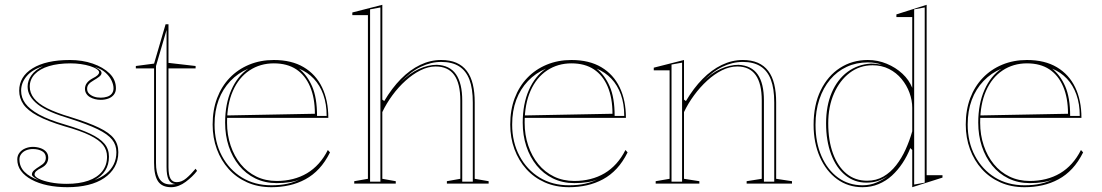

<svg xmlns="http://www.w3.org/2000/svg" viewBox="-20 -765 4592 800"><path d="M261 15Q216 15 178 7Q140 -1 111.5 -16.5Q83 -32 67.5 -53Q52 -74 52 -101Q52 -117 61.5 -129Q71 -141 86 -147Q101 -153 117 -153Q133 -153 148 -148Q163 -143 172 -133Q181 -123 181 -108Q181 -95 174.5 -84.5Q168 -74 155 -67Q137 -58 130.5 -51.5Q124 -45 124 -38Q124 -29 142 -20Q160 -11 190.5 -5Q221 1 258 1Q310 1 347.5 -12Q385 -25 405.5 -50.5Q426 -76 426 -112Q426 -140 409.5 -161Q393 -182 354.5 -201Q316 -220 248 -239Q178 -260 136.5 -282.5Q95 -305 77.5 -330.5Q60 -356 60 -387Q60 -446 116 -480.5Q172 -515 271 -515Q323 -515 366.5 -500Q410 -485 436.5 -459Q463 -433 463 -397Q463 -381 454 -370Q445 -359 430.5 -354Q416 -349 400 -349Q387 -349 375.5 -352Q364 -355 354.5 -360.5Q345 -366 339.5 -375Q334 -384 334 -395Q334 -421 365 -438Q381 -446 387 -452Q393 -458 393 -464Q393 -470 383 -477Q373 -484 355.5 -489.5Q338 -495 317 -498Q296 -501 274 -501Q222 -501 184 -489.5Q146 -478 125 -456Q104 -434 104 -404Q104 -378 121.5 -355.5Q139 -333 176.5 -314Q214 -295 275 -277Q349 -254 392.5 -233Q436 -212 454.5 -188Q473 -164 473 -131Q473 -96 457.5 -69Q442 -42 414 -23Q386 -4 347 5.5Q308 15 261 15ZM142 -14Q127 -22 120 -27.5Q113 -33 113 -38Q113 -48 122.5 -56Q132 -64 145 -72Q160 -81 165.5 -89Q171 -97 171 -108Q171 -126 155.5 -135Q140 -144 117 -144Q102 -144 89.5 -139Q77 -134 69 -124Q61 -114 61 -101Q61 -70 82.5 -48.5Q104 -27 142 -14ZM374 -15Q402 -25 422.5 -41.5Q443 -58 454 -80.5Q465 -103 465 -131Q465 -161 447 -183.5Q429 -206 387 -226.5Q345 -247 273 -270Q226 -284 192.5 -298.5Q159 -313 138 -329.5Q117 -346 106 -364.5Q95 -383 95 -404Q95 -429 111 -451.5Q127 -474 159 -489Q114 -475 91 -447.5Q68 -420 68 -387Q68 -358 85.5 -334Q103 -310 142.5 -288Q182 -266 251 -246Q315 -227 355.5 -208Q396 -189 415 -166.5Q434 -144 434 -112Q434 -79 418.5 -54.5Q403 -30 374 -15ZM400 -358Q414 -358 426.5 -362Q439 -366 446 -375Q453 -384 453 -397Q453 -411 445.5 -428Q438 -445 421 -461Q404 -477 375 -486Q391 -478 397 -472.5Q403 -467 403 -461Q403 -453 393.5 -445.5Q384 -438 370 -430Q356 -422 349.5 -414Q343 -406 343 -395Q343 -383 351 -375Q359 -367 371.5 -362.5Q384 -358 400 -358Z M693 15Q655 15 638.5 -9.5Q622 -34 622 -86V-480H546V-490L622 -500L670 -664H682V-503L795 -490V-480H682V-69Q682 -35 690.5 -20.5Q699 -6 716 -6Q737 -6 756 -22Q775 -38 795 -62L801 -53Q792 -41 780 -29.5Q768 -18 754 -7.5Q740 3 724.5 9Q709 15 693 15ZM711 2Q691 0 682.5 -17Q674 -34 674 -69V-640L630 -490V-86Q630 -66 633 -51Q636 -36 641.5 -25Q647 -14 656 -7Q665 0 676 2Q685 4 693.5 3.5Q702 3 711 2Z M1121 -515Q1195 -515 1245.5 -485Q1296 -455 1322 -401Q1348 -347 1348 -274H926V-284L1292 -291Q1292 -357 1272 -404Q1252 -451 1214.5 -476Q1177 -501 1121 -501Q1064 -501 1019.5 -471.5Q975 -442 950.5 -386.5Q926 -331 926 -254Q926 -203 941 -158.5Q956 -114 983 -81Q1010 -48 1048 -29.5Q1086 -11 1133 -11Q1168 -11 1200 -19Q1232 -27 1259 -43Q1286 -59 1308 -83.5Q1330 -108 1346 -140L1355 -130Q1335 -90 1309.5 -62.5Q1284 -35 1252.5 -18Q1221 -1 1185.5 7Q1150 15 1111 15Q1055 15 1010 -5Q965 -25 933 -60.5Q901 -96 883.5 -143.5Q866 -191 866 -246Q866 -307 884.5 -356Q903 -405 937 -440.5Q971 -476 1018 -495.5Q1065 -515 1121 -515ZM874 -246Q874 -173 904.5 -115.5Q935 -58 988 -25.5Q1041 7 1111 7Q1148 7 1177.5 0.5Q1207 -6 1230 -18Q1213 -10 1188 -6Q1163 -2 1133 -2Q1084 -2 1044 -21.5Q1004 -41 976 -75.5Q948 -110 933 -155.5Q918 -201 918 -254Q918 -332 944 -390.5Q970 -449 1015 -479Q972 -461 940 -427.5Q908 -394 891 -348.5Q874 -303 874 -246ZM1301 -282H1341Q1341 -332 1327 -371Q1313 -410 1287.5 -437Q1262 -464 1226 -479Q1260 -452 1280.5 -405Q1301 -358 1301 -282Z M2016 -10V0H1842V-10L1898 -20V-346Q1898 -417 1872.5 -452.5Q1847 -488 1795 -488Q1764 -488 1732 -472Q1700 -456 1670 -429Q1640 -402 1615 -368Q1590 -334 1573 -298V-20L1629 -10V0H1456V-10L1513 -20V-702H1448V-713L1573 -745V-350L1581 -344Q1613 -398 1650.5 -436Q1688 -474 1730.5 -494.5Q1773 -515 1818 -515Q1855 -515 1881.5 -503.5Q1908 -492 1925 -469.5Q1942 -447 1950 -414Q1958 -381 1958 -338V-20ZM1522 -8H1565V-734L1522 -726ZM1906 -8H1950V-338Q1950 -396 1936 -433Q1922 -470 1893 -488.5Q1864 -507 1818 -507Q1776 -507 1733 -486.5Q1690 -466 1649 -422Q1687 -460 1725.5 -477.5Q1764 -495 1800 -495Q1854 -493 1880 -455.5Q1906 -418 1906 -346Z M2361 -515Q2435 -515 2485.5 -485Q2536 -455 2562 -401Q2588 -347 2588 -274H2166V-284L2532 -291Q2532 -357 2512 -404Q2492 -451 2454.5 -476Q2417 -501 2361 -501Q2304 -501 2259.5 -471.5Q2215 -442 2190.5 -386.5Q2166 -331 2166 -254Q2166 -203 2181 -158.5Q2196 -114 2223 -81Q2250 -48 2288 -29.5Q2326 -11 2373 -11Q2408 -11 2440 -19Q2472 -27 2499 -43Q2526 -59 2548 -83.5Q2570 -108 2586 -140L2595 -130Q2575 -90 2549.5 -62.5Q2524 -35 2492.5 -18Q2461 -1 2425.5 7Q2390 15 2351 15Q2295 15 2250 -5Q2205 -25 2173 -60.5Q2141 -96 2123.5 -143.5Q2106 -191 2106 -246Q2106 -307 2124.5 -356Q2143 -405 2177 -440.5Q2211 -476 2258 -495.5Q2305 -515 2361 -515ZM2114 -246Q2114 -173 2144.5 -115.5Q2175 -58 2228 -25.5Q2281 7 2351 7Q2388 7 2417.5 0.5Q2447 -6 2470 -18Q2453 -10 2428 -6Q2403 -2 2373 -2Q2324 -2 2284 -21.5Q2244 -41 2216 -75.5Q2188 -110 2173 -155.5Q2158 -201 2158 -254Q2158 -332 2184 -390.5Q2210 -449 2255 -479Q2212 -461 2180 -427.5Q2148 -394 2131 -348.5Q2114 -303 2114 -246ZM2541 -282H2581Q2581 -332 2567 -371Q2553 -410 2527.5 -437Q2502 -464 2466 -479Q2500 -452 2520.5 -405Q2541 -358 2541 -282Z M3280 -10V0H3091V-10L3154 -20V-346Q3154 -417 3128.5 -452.5Q3103 -488 3052 -488Q3020 -488 2988 -472Q2956 -456 2926.5 -429Q2897 -402 2872 -368Q2847 -334 2830 -298V-20L2894 -10V0H2712V-10L2770 -20V-472H2704V-483L2830 -515V-350L2838 -344Q2870 -398 2907.5 -436Q2945 -474 2987.5 -494.5Q3030 -515 3075 -515Q3111 -515 3137.5 -503.5Q3164 -492 3181 -469.5Q3198 -447 3206 -414Q3214 -381 3214 -338V-20ZM2778 -8H2822V-504L2778 -496ZM3163 -8H3206V-338Q3206 -396 3192 -433Q3178 -470 3149 -488.5Q3120 -507 3075 -507Q3032 -507 2989.5 -486.5Q2947 -466 2906 -422Q2943 -460 2982 -477.5Q3021 -495 3057 -495Q3111 -492 3137 -455Q3163 -418 3163 -346Z M3574 15Q3514 15 3468 -18.5Q3422 -52 3396 -111Q3370 -170 3370 -245Q3370 -328 3399.5 -388.5Q3429 -449 3480 -482Q3531 -515 3596 -515Q3637 -515 3674.5 -499.5Q3712 -484 3740 -458Q3768 -432 3781 -399V-694H3715V-705L3841 -745V-35H3907V-25L3781 15V-140L3773 -148Q3760 -115 3740.5 -85.5Q3721 -56 3696.5 -33.5Q3672 -11 3641 2Q3610 15 3574 15ZM3574 7Q3605 7 3632 -4.5Q3659 -16 3680 -32Q3657 -17 3636.5 -10.5Q3616 -4 3590 -4Q3540 -4 3502 -35Q3464 -66 3443 -122Q3422 -178 3422 -251Q3422 -324 3445.5 -379Q3469 -434 3511.5 -465.5Q3554 -497 3609 -500Q3622 -500 3634 -498.5Q3646 -497 3654 -495Q3629 -505 3596 -505Q3548 -505 3508 -486.5Q3468 -468 3439 -433.5Q3410 -399 3394 -351Q3378 -303 3378 -245Q3378 -171 3403 -114Q3428 -57 3472 -25Q3516 7 3574 7ZM3593 -12Q3631 -12 3661 -29.5Q3691 -47 3714 -76.5Q3737 -106 3753.5 -142.5Q3770 -179 3781 -218V-316Q3781 -347 3769.5 -378.5Q3758 -410 3736.5 -436Q3715 -462 3684.5 -477.5Q3654 -493 3616 -493Q3562 -493 3520.5 -461.5Q3479 -430 3455 -375.5Q3431 -321 3431 -251Q3431 -179 3451 -125Q3471 -71 3507 -41.5Q3543 -12 3593 -12ZM3789 4 3833 -4V-734L3789 -726Z M4259 -515Q4333 -515 4383.5 -485Q4434 -455 4460 -401Q4486 -347 4486 -274H4064V-284L4430 -291Q4430 -357 4410 -404Q4390 -451 4352.5 -476Q4315 -501 4259 -501Q4202 -501 4157.5 -471.5Q4113 -442 4088.5 -386.5Q4064 -331 4064 -254Q4064 -203 4079 -158.5Q4094 -114 4121 -81Q4148 -48 4186 -29.5Q4224 -11 4271 -11Q4306 -11 4338 -19Q4370 -27 4397 -43Q4424 -59 4446 -83.5Q4468 -108 4484 -140L4493 -130Q4473 -90 4447.5 -62.5Q4422 -35 4390.5 -18Q4359 -1 4323.5 7Q4288 15 4249 15Q4193 15 4148 -5Q4103 -25 4071 -60.5Q4039 -96 4021.5 -143.5Q4004 -191 4004 -246Q4004 -307 4022.5 -356Q4041 -405 4075 -440.5Q4109 -476 4156 -495.5Q4203 -515 4259 -515ZM4012 -246Q4012 -173 4042.5 -115.5Q4073 -58 4126 -25.5Q4179 7 4249 7Q4286 7 4315.5 0.5Q4345 -6 4368 -18Q4351 -10 4326 -6Q4301 -2 4271 -2Q4222 -2 4182 -21.5Q4142 -41 4114 -75.5Q4086 -110 4071 -155.5Q4056 -201 4056 -254Q4056 -332 4082 -390.5Q4108 -449 4153 -479Q4110 -461 4078 -427.5Q4046 -394 4029 -348.5Q4012 -303 4012 -246ZM4439 -282H4479Q4479 -332 4465 -371Q4451 -410 4425.5 -437Q4400 -464 4364 -479Q4398 -452 4418.5 -405Q4439 -358 4439 -282Z"/></svg>

Font: Kalnia Glaze Thin Light
Style: Regular
Weight: 300
Version: Version 1.110